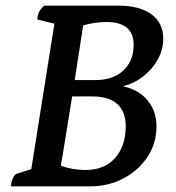

<svg xmlns="http://www.w3.org/2000/svg" viewBox="-20 -661 623 681"><path d="M18 0Q24 -39 40 -45L91 -61L173 -577L112 -592Q114 -610 120 -621Q126 -632 137 -641H399Q475 -641 517 -610.5Q559 -580 559 -524Q559 -486 540 -451Q521 -416 488.5 -390.5Q456 -365 416 -355Q472 -343 503.5 -305Q535 -267 535 -213Q535 -153 503.5 -105Q472 -57 418.5 -28.5Q365 0 299 0ZM357 -583Q318 -583 275 -571L245 -377H319Q381 -377 417.5 -411Q454 -445 454 -502Q454 -583 357 -583ZM308 -319H236L196 -73Q215 -66 238 -62Q261 -58 282 -58Q351 -58 388.5 -101Q426 -144 426 -213Q426 -265 396 -292Q366 -319 308 -319Z"/></svg>

Font: Petrona SemiBold
Style: Italic
Weight: 600
Italic angle: -9°
Designer: Ringo R. Seeber
Foundry: Ringo R. Seeber
Version: Version 2.001; ttfautohint (v1.8.3)